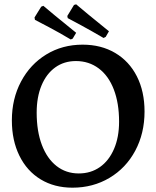

<svg xmlns="http://www.w3.org/2000/svg" viewBox="-20 -858 724 890"><path d="M35 -300Q35 -400 77.5 -480Q120 -560 194.5 -605.5Q269 -651 363 -651Q449 -651 514 -612.5Q579 -574 614.5 -504Q650 -434 650 -341Q650 -240 607 -159.5Q564 -79 487.5 -33.5Q411 12 316 12Q232 12 168.5 -26.5Q105 -65 70 -136Q35 -207 35 -300ZM532 -294Q532 -380 507.5 -443.5Q483 -507 437.5 -541Q392 -575 332 -575Q277 -575 236 -545.5Q195 -516 172.5 -462Q150 -408 150 -336Q150 -250 174 -186.5Q198 -123 242 -88.5Q286 -54 345 -54Q401 -54 443 -83.5Q485 -113 508.5 -167.5Q532 -222 532 -294ZM294 -774 292 -784 323 -835 333 -838Q346 -827 388 -792Q430 -757 485 -713L470 -687L460 -682Q407 -713 357.5 -740Q308 -767 294 -774ZM142 -766 140 -777 171 -827 181 -831Q194 -820 236 -785Q278 -750 333 -706L317 -679L308 -675Q256 -706 206 -732.5Q156 -759 142 -766Z"/></svg>

Font: Alegreya Medium
Style: Regular
Weight: 500
Designer: Juan Pablo del Peral
Foundry: Huerta Tipografica
Version: Version 2.007; ttfautohint (v1.6)